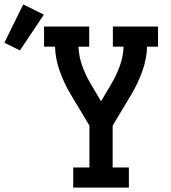

<svg xmlns="http://www.w3.org/2000/svg" viewBox="-161 -856 781 876"><path d="M173 0V-92H247V-283L160 -428Q131 -477 111.5 -531.5Q92 -586 90 -643H40V-735H246V-643H197Q199 -598 214 -556Q229 -514 252 -475L300 -394L348 -475Q371 -514 386 -556Q401 -598 403 -643H354V-735H560V-643H510Q508 -586 488.5 -531.5Q469 -477 440 -428L353 -283V-92H427V0ZM-70 -626 -141 -661 -55 -836 39 -789Z"/></svg>

Font: Iosevka Curly Slab SmBdEx
Style: Regular
Weight: 600
Width: 7
Monospace: yes
Designer: Belleve Invis
Foundry: Belleve Invis
Version: Version 11.1.0; ttfautohint (v1.8.3)